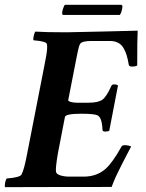

<svg xmlns="http://www.w3.org/2000/svg" viewBox="-29 -776 608 799"><path d="M469.7 -713.9H232.4Q229.5 -716.8 229.5 -722.7Q229.5 -728.5 234.1 -742.2Q238.8 -755.9 242.2 -755.9H475.6Q477.1 -755.9 478.8 -753.9Q480.5 -752 480.5 -749Q480.5 -743.2 477.5 -731.4Q474.6 -719.7 469.7 -713.9ZM247.1 -641.6Q269 -641.6 398.2 -644.8Q527.3 -647.9 543.9 -648.4Q542 -615.7 542 -503.9Q537.1 -499 519.5 -499Q508.3 -499 506.8 -506.8Q502.9 -529.8 498.3 -545.4Q493.7 -561 485.1 -575.9Q476.6 -590.8 462.2 -598.1Q447.8 -605.5 427.7 -605.5H352.5Q312 -605.5 304.7 -593.8Q302.7 -590.3 301 -586.2Q299.3 -582 297.9 -575.4Q296.4 -568.8 295.4 -564.7Q294.4 -560.5 292.2 -549.8Q290 -539.1 289.1 -534.2L254.9 -359.4Q254.4 -356.4 259.5 -354Q264.6 -351.6 273.4 -350.1Q282.2 -348.6 292 -348.6H339.8Q379.9 -348.6 397.2 -361.3Q414.6 -374 433.6 -417Q436.5 -424.8 445.3 -424.8Q458.5 -424.8 461.9 -419.9L425.8 -232.4Q421.9 -228.5 408.2 -228.5Q397.5 -228.5 397.5 -236.3Q395.5 -286.6 377 -295.9Q363.3 -302.7 309.6 -302.7Q243.7 -302.7 241.2 -289.1L211.9 -137.7Q201.2 -74.2 204.1 -60.5Q206.1 -51.3 222.4 -46.1Q238.8 -41 258.8 -41H319.3Q373.5 -41 410.2 -73.2Q439 -98.6 476.6 -166Q479.5 -171.9 491.2 -171.9Q498 -171.9 506.6 -169.9Q515.1 -168 516.6 -166Q514.6 -162.6 499.8 -134Q484.9 -105.5 479.5 -94.7Q474.1 -84 463.4 -62.3Q452.6 -40.5 446.3 -25.4Q439.9 -10.3 435.5 2Q239.7 2 117.2 2.4Q3.9 2.4 -7.8 2.9Q-10.3 -1.5 -7.8 -14.9Q-5.4 -28.3 -1 -33.2Q54.2 -37.6 60.5 -49.8Q71.8 -69.8 85 -141.6L155.3 -501Q156.2 -505.9 158.4 -517.8Q160.6 -529.8 161.6 -534.4Q162.6 -539.1 164.1 -548.3Q165.5 -557.6 166 -562Q166.5 -566.4 167 -573Q167.5 -579.6 167.2 -584.2Q167 -588.9 166 -592.8Q164.1 -604 110.4 -608.4Q108.4 -613.3 111.3 -626.7Q114.3 -640.1 118.2 -644.5Q158.2 -641.6 247.1 -641.6Z"/></svg>

Font: Amiri
Style: Bold Slanted
Weight: 700
Italic angle: 9°
Designer: Khaled Hosny
Version: Version 000.107